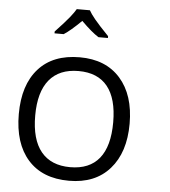

<svg xmlns="http://www.w3.org/2000/svg" viewBox="-60 -963 899 1018"><g transform="rotate(5 389.5 -454.0)"><path d="M639.2 -328.1Q639.2 -175.3 561.5 -87.2Q483.9 1 344.7 1Q203.1 1 126.2 -85.7Q49.3 -172.4 49.3 -328.6Q49.3 -483.9 126.5 -570.1Q203.6 -656.2 345.7 -656.2Q484.4 -656.2 561.8 -568.6Q639.2 -481 639.2 -328.1ZM136.7 -328.1Q136.7 -200.7 189.9 -136Q243.2 -71.3 344.7 -71.3Q447.3 -71.3 499.5 -135.7Q551.8 -200.2 551.8 -328.1Q551.8 -454.1 499.8 -518.6Q447.8 -583 345.7 -583Q243.2 -583 189.9 -518.3Q136.7 -453.6 136.7 -328.1ZM200.7 -780.8Q254.4 -837.9 275.9 -865Q297.4 -892.1 307.1 -909.2H377Q386.2 -891.6 409.2 -863.5Q432.1 -835.4 484.9 -780.8V-771H434.6Q397.5 -793.9 341.8 -849.6Q284.2 -793 249.5 -771H200.7Z"/></g></svg>

Font: XL-Viking
Style: Regular
Weight: 400
Foundry: Ascender Corporation
Version: Version 1.10 March 23, 2015